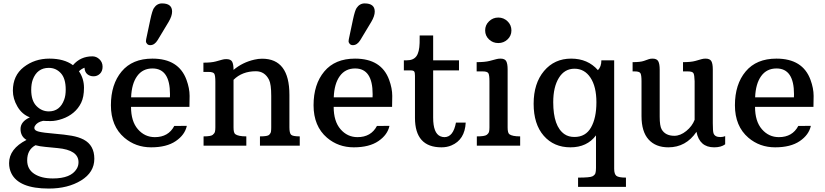

<svg xmlns="http://www.w3.org/2000/svg" viewBox="-20 -845 4785 1114"><path d="M403.3 -466.8Q446.8 -518.1 516.1 -518.1Q539.6 -518.1 557.4 -500.7Q575.2 -483.4 575.2 -457.8Q575.2 -432.1 559.8 -417.2Q544.4 -402.3 522.9 -402.3Q501.5 -402.3 486.6 -414.6Q471.7 -426.8 470.2 -452.1Q452.6 -445.3 438 -431.6Q467.3 -389.2 467.3 -335.7Q467.3 -282.2 450.9 -248.8Q434.6 -215.3 406.5 -191.7Q378.4 -168 341.3 -155.3Q304.2 -142.6 274.7 -142.6Q245.1 -142.6 230 -144Q194.8 -136.2 182.6 -114.3Q179.2 -108.9 179.2 -102.1Q179.2 -87.4 205.6 -81.1Q231.9 -74.7 293.7 -69.6Q355.5 -64.5 395.8 -57.4Q436 -50.3 465.3 -35.2Q527.3 -2.4 527.3 76.2Q527.3 154.8 450.7 201.9Q374 249 263.2 249Q89.4 249 45.9 160.6Q32.7 133.8 32.7 101.6Q32.7 18.6 133.8 -33.2Q99.1 -53.7 99.1 -96.7Q99.1 -139.6 153.3 -164.1Q107.4 -181.6 81.1 -226.8Q54.7 -272 54.7 -318.8Q54.7 -406.7 117.9 -455.8Q181.2 -504.9 266.6 -504.9Q352.1 -504.9 403.3 -466.8ZM263.2 -198.7Q327.6 -198.7 352.5 -267.1Q361.3 -290.5 361.3 -325.2Q361.3 -389.6 333 -420.4Q304.7 -451.2 263.2 -451.2Q195.3 -451.2 169.9 -382.3Q161.1 -357.4 161.1 -323.2Q161.1 -260.7 191.7 -229.7Q222.2 -198.7 263.2 -198.7ZM186 -2.4Q137.7 23.4 137.7 85.4Q137.7 136.7 178.7 163.6Q219.7 190.4 286.6 190.4Q391.6 190.4 424.8 134.8Q435.5 117.7 435.5 96.2Q435.5 25.4 314.5 14.2Q276.4 10.3 243.2 7.3Q210 4.4 186 -2.4Z M623.5 0ZM1079.1 -225.1H740.2Q740.2 -141.1 780 -95.2Q819.8 -49.3 878.4 -49.3Q957 -49.3 991.2 -114.3L1064 -114.7Q1052.7 -62.5 999.8 -26.4Q946.8 9.8 856.9 9.8Q767.1 9.8 701.7 -45.9Q623.5 -112.8 623.5 -234.4Q623.5 -356 685.8 -430.4Q748 -504.9 864.3 -504.9Q1017.1 -504.9 1062 -381.8Q1080.1 -332.5 1080.1 -288.6Q1080.1 -244.6 1079.1 -225.1ZM966.3 -298.3Q966.3 -447.8 864.7 -447.8Q807.6 -447.8 775.6 -403.3Q743.7 -358.9 740.7 -280.3H965.8Q966.3 -289.6 966.3 -298.3ZM895 -612.8Q877 -583 851.6 -583Q839.8 -583 833.3 -590.6Q826.7 -598.1 826.7 -605.2Q826.7 -612.3 828.1 -617.7L852.5 -732.9Q863.3 -783.2 873 -798.3Q891.1 -825.2 919.9 -825.2Q978.5 -825.2 978.5 -777.8Q978.5 -752 958.5 -718.3Z M1464.8 -431.6Q1384.8 -431.6 1335 -381.8V-105Q1335 -74.7 1344.7 -66.9Q1361.8 -53.7 1409.2 -53.7V0H1161.1V-53.7Q1203.1 -53.7 1213.9 -62.3Q1224.6 -70.8 1227.1 -80.6Q1229.5 -90.3 1229.5 -105V-371.1Q1229.5 -406.2 1223.4 -417Q1217.3 -427.7 1189.9 -427.7H1160.2V-481.4Q1206.1 -481.4 1232.2 -488.5Q1258.3 -495.6 1269.3 -498.8Q1280.3 -502 1293 -502Q1318.8 -502 1326.9 -487.1Q1335 -472.2 1335 -439.5Q1387.2 -483.4 1456.1 -499Q1479 -504.4 1501 -504.4Q1659.2 -504.4 1659.2 -294.9V-106Q1659.2 -73.7 1668.5 -63.7Q1677.7 -53.7 1719.2 -53.7V0H1488.3V-53.7Q1532.7 -53.7 1541.7 -62.7Q1550.8 -71.8 1552.2 -81.5Q1553.7 -91.3 1553.7 -106V-288.6Q1553.7 -356.4 1541 -381.8Q1516.1 -431.6 1464.8 -431.6Z M1799.3 0ZM2254.9 -225.1H1916Q1916 -141.1 1955.8 -95.2Q1995.6 -49.3 2054.2 -49.3Q2132.8 -49.3 2167 -114.3L2239.7 -114.7Q2228.5 -62.5 2175.5 -26.4Q2122.6 9.8 2032.7 9.8Q1942.9 9.8 1877.4 -45.9Q1799.3 -112.8 1799.3 -234.4Q1799.3 -356 1861.6 -430.4Q1923.8 -504.9 2040 -504.9Q2192.9 -504.9 2237.8 -381.8Q2255.9 -332.5 2255.9 -288.6Q2255.9 -244.6 2254.9 -225.1ZM2142.1 -298.3Q2142.1 -447.8 2040.5 -447.8Q1983.4 -447.8 1951.4 -403.3Q1919.4 -358.9 1916.5 -280.3H2141.6Q2142.1 -289.6 2142.1 -298.3ZM2070.8 -612.8Q2052.7 -583 2027.3 -583Q2015.6 -583 2009 -590.6Q2002.4 -598.1 2002.4 -605.2Q2002.4 -612.3 2003.9 -617.7L2028.3 -732.9Q2039.1 -783.2 2048.8 -798.3Q2066.9 -825.2 2095.7 -825.2Q2154.3 -825.2 2154.3 -777.8Q2154.3 -752 2134.3 -718.3Z M2541.5 9.8Q2387.7 9.8 2387.7 -161.1V-405.3Q2387.7 -424.3 2383.1 -430.4Q2378.4 -436.5 2363.3 -436.5H2323.2V-495.1H2341.3Q2378.4 -495.1 2395.8 -518.6Q2413.1 -542 2414.6 -595.7L2415 -639.2H2493.2V-495.1H2643.1V-436.5H2493.2V-162.6Q2493.2 -71.8 2535.2 -54.2Q2546.9 -49.3 2558.6 -49.3Q2609.9 -49.3 2625.5 -133.8H2682.1Q2677.2 -33.7 2598.6 -1Q2573.2 9.8 2541.5 9.8Z M2871.1 -595.2Q2839.4 -595.2 2817.1 -616.5Q2794.9 -637.7 2794.9 -668.5Q2794.9 -699.7 2817.4 -721.4Q2839.8 -743.2 2871.1 -743.2Q2902.3 -743.2 2924.8 -721.4Q2947.3 -699.7 2947.3 -668.5Q2947.3 -637.7 2925 -616.5Q2902.8 -595.2 2871.1 -595.2ZM2746.6 -53.7Q2792 -53.7 2803.5 -62.3Q2814.9 -70.8 2817.4 -80.6Q2819.8 -90.3 2819.8 -105V-374Q2819.8 -409.2 2813.7 -419.9Q2807.6 -430.7 2780.8 -430.7H2745.6V-484.4Q2793.5 -484.4 2820.8 -491.5Q2848.1 -498.5 2859.4 -501.7Q2870.6 -504.9 2883.8 -504.9Q2909.2 -504.9 2917.2 -490Q2925.3 -475.1 2925.3 -442.4V-105Q2925.3 -74.2 2935.1 -66.4Q2951.7 -53.7 2998 -53.7V0H2746.6Z M3438 -59.6Q3386.2 9.8 3289.8 9.8Q3193.4 9.8 3134.8 -57.4Q3076.2 -124.5 3076.2 -242.9Q3076.2 -361.3 3136.5 -433.1Q3196.8 -504.9 3293.7 -504.9Q3390.6 -504.9 3449.2 -438Q3469.2 -458 3469.2 -495.1H3543.5V134.3Q3543.5 165 3556.4 175.3Q3569.3 185.5 3611.8 185.5V239.3H3334V185.5Q3403.3 185.5 3417.5 178Q3431.6 170.4 3434.8 159.4Q3438 148.4 3438 129.4ZM3313 -50.3Q3377.9 -50.3 3409.2 -105.5Q3440.4 -160.6 3440.4 -251.5Q3440.4 -342.3 3406 -394.3Q3371.6 -446.3 3313 -446.3Q3255.4 -446.3 3222.7 -393.3Q3189.9 -340.3 3189.9 -252Q3189.9 -111.3 3255.4 -66.4Q3278.8 -50.3 3313 -50.3Z M4021 -80.1Q3960 9.8 3857.9 9.8Q3784.2 9.8 3743.2 -35.6Q3702.1 -81.1 3702.1 -171.4V-374Q3702.1 -409.2 3696 -419.9Q3689.9 -430.7 3663.1 -430.7H3650.4V-484.4Q3695.3 -484.4 3715.6 -491.5Q3735.8 -498.5 3744.6 -501.7Q3753.4 -504.9 3766.1 -504.9Q3791 -504.9 3799.3 -489.5Q3807.6 -474.1 3807.6 -440.4V-168Q3807.6 -114.3 3818.8 -94.7Q3840.3 -57.1 3892.6 -57.1Q3927.7 -57.1 3961.9 -85Q3996.1 -112.8 4010.3 -149.9V-374Q4009.3 -410.2 4003.4 -420.4Q3997.6 -430.7 3970.7 -430.7H3942.9V-484.4Q3989.3 -484.4 4014.4 -491.5Q4039.6 -498.5 4050.3 -501.7Q4061 -504.9 4073.7 -504.9Q4098.6 -504.9 4107.2 -490.2Q4115.7 -475.6 4115.7 -442.4V-129.9Q4115.7 -82.5 4120.1 -71.3Q4127.9 -49.8 4159.2 -49.8Q4175.8 -49.8 4187.5 -55.2V-7.8Q4164.1 9.8 4123.5 9.8Q4038.6 9.8 4021 -80.1Z M4699.7 -225.1H4360.8Q4360.8 -141.1 4400.6 -95.2Q4440.4 -49.3 4499 -49.3Q4577.6 -49.3 4611.8 -114.3L4684.6 -114.7Q4673.3 -62.5 4620.4 -26.4Q4567.4 9.8 4477.5 9.8Q4387.7 9.8 4322.3 -45.9Q4244.1 -112.8 4244.1 -234.4Q4244.1 -356 4306.4 -430.4Q4368.7 -504.9 4484.9 -504.9Q4637.7 -504.9 4682.6 -381.8Q4700.7 -332.5 4700.7 -288.6Q4700.7 -244.6 4699.7 -225.1ZM4586.9 -298.3Q4586.9 -447.8 4485.4 -447.8Q4428.2 -447.8 4396.2 -403.3Q4364.3 -358.9 4361.3 -280.3H4586.4Q4586.9 -289.6 4586.9 -298.3Z"/></svg>

Font: Arbutus Slab
Style: Regular
Weight: 400
Designer: Karolina Lach
Foundry: Karolina Lach
Version: Version 1.001; ttfautohint (v0.92) -l 10 -r 16 -G 200 -x 7 -